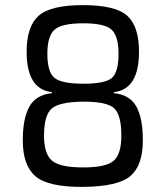

<svg xmlns="http://www.w3.org/2000/svg" viewBox="-20 -720 647 750"><path d="M183 -356V-360Q84 -371 84 -518Q84 -616 130.5 -658Q177 -700 304 -700Q431 -700 477 -658.5Q523 -617 523 -518Q523 -371 425 -360V-356Q487 -350 512.5 -304Q538 -258 538 -172Q538 -74 489.5 -32.5Q441 9 304 10Q169 11 119 -31Q69 -73 69 -172Q69 -258 95 -304Q121 -350 183 -356ZM165 -510Q165 -439 192.5 -416Q220 -393 306 -393Q392 -393 417.5 -416Q443 -439 443 -510Q443 -579 416 -604Q389 -629 305 -629Q221 -629 193 -604Q165 -579 165 -510ZM306 -323Q212 -322 182 -296Q152 -270 152 -190Q152 -119 183 -92.5Q214 -66 305 -66Q394 -66 424 -92Q454 -118 454 -190Q454 -272 425.5 -297.5Q397 -323 306 -323Z"/></svg>

Font: Exo 2.0
Style: Regular
Weight: 400
Designer: Natanael Gama
Version: Version 1.001;PS 001.001;hotconv 1.0.70;makeotf.lib2.5.58329